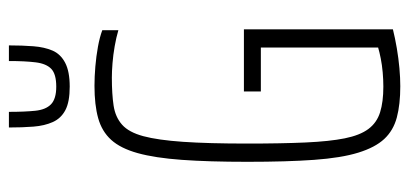

<svg xmlns="http://www.w3.org/2000/svg" viewBox="-270 -664 941 442"><g transform="rotate(-90 201.0 -442.5)"><path d="M224 8Q182 8 152 0Q122 -8 102.5 -29Q83 -50 71 -89Q59 -128 54.5 -190.5Q50 -253 50 -344Q50 -433 54.5 -495Q59 -557 70 -596.5Q81 -636 100.5 -657.5Q120 -679 150.5 -687.5Q181 -696 225 -696Q246 -696 269.5 -694Q293 -692 315 -688Q337 -684 353 -678V-641Q336 -646 316 -649.5Q296 -653 277 -654.5Q258 -656 244 -656Q206 -656 179.5 -652Q153 -648 135.5 -632.5Q118 -617 109 -583.5Q100 -550 96 -492Q92 -434 92 -344Q92 -265 94.5 -210Q97 -155 104 -120Q111 -85 125.5 -65.5Q140 -46 164 -38.5Q188 -31 223 -31Q239 -31 256 -32.5Q273 -34 288 -37Q303 -40 313 -43V-313H212V-352H355V-9Q335 -4 311.5 0Q288 4 265.5 6Q243 8 224 8ZM223 -753Q188 -753 169 -763Q150 -773 141.5 -792Q133 -811 131 -836.5Q129 -862 129 -893H165Q165 -857 167.5 -832.5Q170 -808 182.5 -796Q195 -784 223 -784Q252 -784 264 -795.5Q276 -807 279 -831.5Q282 -856 282 -893H318Q318 -862 316 -836.5Q314 -811 306 -792.5Q298 -774 278 -763.5Q258 -753 223 -753Z"/></g></svg>

Font: Saira ExtraCondensed ExtraLight
Style: Regular
Weight: 250
Width: 2
Designer: Hector Gatti with collaboration of the Omnibus-Type team
Foundry: Omnibus-Type
Version: Version 1.101